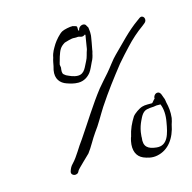

<svg xmlns="http://www.w3.org/2000/svg" viewBox="-95 -734 814 814"><g transform="rotate(-15 312.5 -326.5)"><path d="M158 -39C160 -46 213 -94 218 -100C236 -123 251 -154 269 -179C290 -206 310 -244 330 -275C369 -334 405 -381 446 -433C467 -458 481 -472 501 -494C524 -519 552 -544 579 -563C580 -564 588 -570 589 -571C608 -585 593 -611 576 -599L565 -591C517 -557 481 -516 438 -474C422 -459 400 -427 384 -409C378 -402 341 -361 336 -354C292 -298 248 -226 207 -166C184 -136 167 -101 143 -76C134 -67 130 -59 126 -47C119 -26 151 -19 158 -39ZM549 -251C545 -251 537 -236 533 -236H514C505 -236 496 -235 490 -233C476 -229 453 -213 445 -202C430 -178 418 -154 411 -121C410 -122 406 -104 406 -104C398 -64 410 -36 438 -24C453 -18 474 -11 498 -16C549 -26 580 -70 591 -128C594 -135 596 -145 598 -154C601 -181 598 -203 593 -223C592 -230 591 -240 588 -245C584 -254 582 -270 571 -273C558 -276 548 -263 549 -251ZM572 -142C564 -95 553 -44 503 -50C467 -54 448 -67 454 -107C453 -108 456 -128 456 -130C459 -148 464 -162 470 -175C480 -196 489 -217 515 -218C515 -219 535 -220 536 -220C541 -220 548 -223 556 -222H567C576 -201 578 -173 572 -142ZM171 -496 167 -480C160 -442 179 -420 206 -411C221 -406 236 -401 255 -401C280 -401 298 -414 310 -429C318 -439 326 -459 332 -471C338 -481 342 -494 344 -505C344 -505 348 -518 347 -518C347 -518 360 -585 358 -585C359 -598 357 -604 356 -616C355 -616 352 -624 351 -624C345 -642 317 -634 315 -614L314 -613C307 -616 316 -634 306 -635C307 -636 293 -638 294 -639C281 -640 254 -634 245 -629C232 -622 212 -599 203 -585C193 -568 183 -554 179 -531C175 -520 173 -506 171 -496ZM207 -528C216 -555 221 -567 243 -580C249 -582 273 -589 281 -589C282 -589 298 -588 299 -589C313 -591 318 -579 334 -591L336 -589L328 -540C327 -535 327 -531 326 -528C320 -513 318 -495 310 -481C298 -460 291 -430 261 -430C242 -430 225 -439 212 -445L203 -452C197 -458 198 -469 200 -482L198 -495C200 -506 205 -518 207 -528Z"/></g></svg>

Font: Photofail
Style: It
Weight: 400
Foundry: Cannot Into Space Fonts
Version: Version 0.97